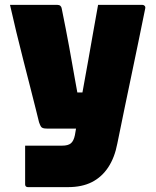

<svg xmlns="http://www.w3.org/2000/svg" viewBox="-20 -567 640 787"><path d="M564 -547Q569 -547 573 -543Q577 -539 575 -531Q561 -461 547 -394Q533 -327 519 -259.5Q505 -192 490.5 -123Q476 -54 461 21Q450 79 423.5 119Q397 159 356.5 179.5Q316 200 259 200Q238 200 211 200Q184 200 158.5 200Q133 200 115 200Q97 200 94 200Q89 200 86 197Q83 194 83 189V30H103Q136 30 169 30Q202 30 235 30Q259 30 270.5 20.5Q282 11 287 -13Q294 -56 303 -106Q312 -156 322 -210.5Q332 -265 342 -321.5Q352 -378 362 -435Q372 -492 382 -547Q399 -547 422 -547Q445 -547 470.5 -547Q496 -547 520.5 -547Q545 -547 564 -547ZM215 -547Q223 -547 227.5 -543Q232 -539 233 -532Q242 -488 249.5 -449Q257 -410 263.5 -375Q270 -340 275.5 -308Q281 -276 286.5 -246Q292 -216 297 -188H367L338 -40H172Q162 -40 156 -42Q150 -44 147 -49.5Q144 -55 140 -66Q136 -83 126.5 -120.5Q117 -158 104 -209.5Q91 -261 76 -319Q61 -377 47 -435.5Q33 -494 21 -547Q38 -547 62.5 -547Q87 -547 114.5 -547Q142 -547 168 -547Q194 -547 215 -547Z"/></svg>

Font: Recursive Monospace Black
Style: Regular
Weight: 900
Version: Version 1.047